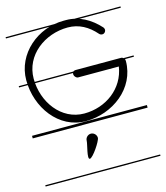

<svg xmlns="http://www.w3.org/2000/svg" viewBox="-108 -549 747 863"><g transform="rotate(-15 265.5 -117.5)"><path d="M-2.5 -463V-457H532V-463ZM-2.5 -235V-229H532V-235ZM-2.5 -4V8H532V-4ZM-2.5 226V232H532V226ZM268 -467C148 -467 37 -375 37 -252C37 -125 123 -5 249 -5C374 -5 492 -93 492 -220C492 -225 491 -230 487 -233C484 -236 480 -239 475 -239H265C259 -239 254 -238 250 -233C247 -227 247 -221 250 -215C253 -210 259 -204 265 -204H455C440 -105 352 -40 251 -40C144 -40 71 -141 71 -250C71 -359 171 -433 278 -433C330 -433 372 -409 407 -369C411 -364 418 -362 424 -363C430 -364 435 -369 437 -375C439 -381 437 -387 433 -392C392 -437 340 -467 280 -467ZM281.1 81C281.1 67 269.1 55 255.1 55C241.1 55 229.1 67 229.1 81C229.1 96 207.1 163 222.1 163C236.1 163 281.1 96 281.1 81Z"/></g></svg>

Font: LetsTraceRuled
Style: Medium
Weight: 500
Version: Version 003.000